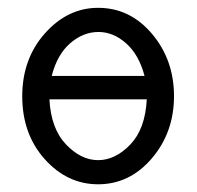

<svg xmlns="http://www.w3.org/2000/svg" viewBox="-20 -462 507 493"><path d="M37.1 -214.8Q37.1 -311 95.5 -376.5Q153.8 -441.9 231.9 -441.9Q314 -441.9 370.4 -375Q426.8 -308.1 426.8 -215.1Q426.8 -122.1 369.9 -55.4Q313 11.2 231.9 11.2Q152.8 11.2 95 -53.2Q37.1 -117.7 37.1 -214.8ZM106.9 -207Q110.8 -131.8 149.4 -91.3Q188 -50.8 231.9 -50.8Q275.9 -50.8 314.5 -90.8Q353 -130.9 356.9 -207ZM112.8 -267.1H351.1Q336.9 -321.3 304 -350.6Q271 -379.9 232.9 -379.9Q193.8 -379.9 160.4 -351.1Q127 -322.3 112.8 -267.1Z"/></svg>

Font: CMU Typewriter Text Variable Width
Style: Medium
Weight: 500
Version: Version 0.7.0